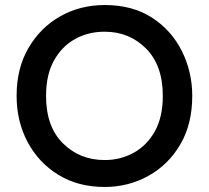

<svg xmlns="http://www.w3.org/2000/svg" viewBox="-20 -735 830 763"><path d="M396 8Q290 8 211.5 -40.5Q133 -89 89.5 -171Q46 -253 46 -354Q46 -464 93.5 -545Q141 -626 220 -670.5Q299 -715 396 -715Q507 -715 584.5 -664.5Q662 -614 703 -531.5Q744 -449 744 -354Q744 -242 696.5 -161Q649 -80 569.5 -36Q490 8 396 8ZM396 -99Q459 -99 511.5 -128Q564 -157 595.5 -213.5Q627 -270 627 -354Q627 -475 560.5 -542Q494 -609 396 -609Q331 -609 278.5 -580Q226 -551 194.5 -494.5Q163 -438 163 -354Q163 -232 230 -165.5Q297 -99 396 -99Z"/></svg>

Font: Ulagadi Sans Medium
Style: Regular
Weight: 500
Designer: Ninad Kale (Devanagari), Jonny Pinhorn (Latin)
Foundry: Indian Type Foundry
Version: Version 3.01;March 29, 2020;FontCreator 12.0.0.2522 64-bit; 